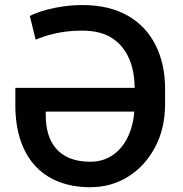

<svg xmlns="http://www.w3.org/2000/svg" viewBox="-20 -741 734 770"><path d="M342.3 9.8C398.4 9.8 448.7 -4.4 494.1 -32.7C539.6 -61 575.2 -100.6 602.1 -150.9C628.9 -201.2 642.1 -258.8 642.1 -324.7V-384.8C642.1 -450.7 629.4 -508.8 604.5 -559.1C553.7 -660.2 455.6 -720.7 312.5 -720.7C204.6 -720.7 122.1 -689.9 99.6 -676.8L123 -582C161.6 -597.7 221.7 -618.2 308.1 -618.2C358.9 -618.2 399.9 -607.9 430.7 -587.4C492.7 -546.4 519.5 -473.1 520 -388.7H41.5V-318.8C41.5 -118.2 145.5 9.8 342.3 9.8ZM342.3 -92.3C210.9 -92.3 163.6 -175.3 163.6 -277.3V-293.5H518.6C509.8 -180.2 447.8 -92.3 342.3 -92.3Z"/></svg>

Font: Vazirmatn Medium
Style: Regular
Weight: 500
Designer: Saber Rastikerdar
Foundry: Saber Rastikerdar
Version: Version 33.003